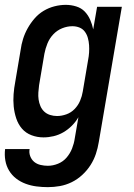

<svg xmlns="http://www.w3.org/2000/svg" viewBox="-30 -558 550 791"><path d="M167 213Q144 213 120.5 210Q97 207 75.5 199Q54 191 36.5 177.5Q19 164 7.5 145Q-4 126 -8 103Q-12 80 -9 56H92Q89 71 94.5 85.5Q100 100 111 109Q122 118 137 121.5Q152 125 167 125Q188 125 209 116.5Q230 108 244.5 91Q259 74 267 53.5Q275 33 278 12L293 -75Q282 -56 266 -40Q250 -24 231 -13Q212 -2 191 3Q170 8 149 8Q123 8 99.5 -1Q76 -10 60.5 -28Q45 -46 37 -70Q29 -94 26.5 -119Q24 -144 26 -170Q28 -196 33 -222L55 -352Q58 -375 65 -397.5Q72 -420 84 -441.5Q96 -463 112.5 -482Q129 -501 150 -513.5Q171 -526 194.5 -532Q218 -538 241 -538Q263 -538 284 -531.5Q305 -525 319 -510.5Q333 -496 341.5 -476.5Q350 -457 354 -437L370 -530H472L377 27Q373 52 365 76Q357 100 343 122Q329 144 309 162.5Q289 181 265.5 192.5Q242 204 217 208.5Q192 213 167 213ZM205 -80Q224 -80 243.5 -87Q263 -94 277.5 -109Q292 -124 300 -143Q308 -162 311 -181L333 -311Q336 -326 337 -341.5Q338 -357 337 -372Q336 -387 332 -401.5Q328 -416 319.5 -427.5Q311 -439 297.5 -444.5Q284 -450 268 -450Q247 -450 226 -441.5Q205 -433 189.5 -416.5Q174 -400 165.5 -379Q157 -358 153 -337L131 -207Q129 -192 128 -177Q127 -162 129 -148Q131 -134 136.5 -121Q142 -108 152 -98.5Q162 -89 176 -84.5Q190 -80 205 -80Z"/></svg>

Font: iosevka_custom_sans_ss08 SmBd
Style: Italic
Weight: 600
Italic angle: -10°
Designer: Belleve Invis
Foundry: Belleve Invis
Version: Version 10.3.0; ttfautohint (v1.8.3)